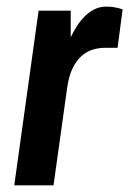

<svg xmlns="http://www.w3.org/2000/svg" viewBox="-20 -558 389 578"><path d="M192.9 -525.9V-445.8Q200.7 -461.9 210.9 -478.3Q221.2 -494.6 234.4 -508.1Q247.6 -521.5 263.9 -529.8Q280.3 -538.1 300.8 -538.1Q312.5 -538.1 321.3 -536.6Q330.1 -535.2 336.4 -533.7Q343.8 -531.7 349.1 -529.8L334 -414.1H295.9Q276.4 -414.1 258.1 -408.2Q239.7 -402.3 224.4 -388.4Q209 -374.5 198 -351.3Q187 -328.1 182.1 -293L141.1 0H22.9L96.2 -525.9Z"/></svg>

Font: Archivo Narrow
Style: Bold Italic
Weight: 700
Italic angle: -8°
Designer: Hector Gatti
Foundry: Hector Gatti
Version: 1.002; ttfautohint (v0.8)